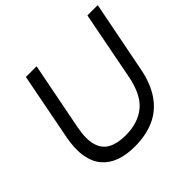

<svg xmlns="http://www.w3.org/2000/svg" viewBox="-172 -885 1079 1079"><g transform="rotate(-45 368.0 -345.0)"><path d="M322 10Q256 10 206 -8Q156 -26 124 -63.5Q92 -101 82 -159Q72 -217 87 -298L165 -700H250L171 -296Q155 -214 169.5 -164Q184 -114 225 -92.5Q266 -71 330 -71Q427 -71 489.5 -121.5Q552 -172 575 -293L654 -700H736L652 -272Q633 -175 588.5 -112Q544 -49 476.5 -19.5Q409 10 322 10Z"/></g></svg>

Font: REM Light
Style: Italic
Weight: 300
Italic angle: -11°
Designer: Octavio Pardo
Foundry: Ashler Design
Version: Version 1.005;gftools[0.9.28]